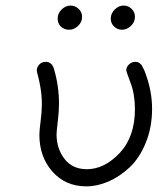

<svg xmlns="http://www.w3.org/2000/svg" viewBox="-20 -659 565 683"><path d="M110.8 -408.2Q110.8 -419.4 119.4 -429.2Q127.9 -439 143.1 -439Q164.1 -439 171.9 -414.1Q189.9 -353 189.9 -290Q189.9 -262.2 185.5 -226.6Q181.2 -190.9 181.2 -181.2Q181.2 -130.4 209.5 -93.8Q237.8 -57.1 289.1 -57.1Q351.1 -57.1 405.5 -114.5Q460 -171.9 460 -271Q460 -322.8 444.6 -363.8Q429.2 -404.8 429.2 -409.2Q429.2 -420.4 438.7 -429.7Q448.2 -439 460.9 -439Q465.8 -439 469.5 -438Q473.1 -437 476.6 -434.1Q480 -431.2 481.9 -429.7Q483.9 -428.2 486.3 -422.6Q488.8 -417 490 -415.5Q491.2 -414.1 494.1 -407Q497.1 -399.9 497.1 -398.9Q521 -335 521 -272Q521 -206.1 498.5 -151.1Q476.1 -96.2 440.9 -63.5Q405.8 -30.8 366 -13.4Q326.2 3.9 287.1 3.9Q212.9 3.9 166.5 -48.6Q120.1 -101.1 120.1 -179.2Q120.1 -194.3 124.5 -228.3Q128.9 -262.2 128.9 -288.1Q128.9 -316.9 124.5 -344Q120.1 -371.1 115.5 -387.7Q110.8 -404.3 110.8 -408.2ZM185.1 -592.8Q185.1 -611.8 199.5 -625.5Q213.9 -639.2 231 -639.2Q247.1 -639.2 259.5 -627.7Q272 -616.2 272 -599.1Q272 -580.1 257.6 -566.7Q243.2 -553.2 226.1 -553.2Q208 -553.2 196.5 -564.5Q185.1 -575.7 185.1 -592.8ZM374 -592.8Q374 -610.8 387.9 -625Q401.9 -639.2 419.9 -639.2Q436 -639.2 448 -627.7Q460 -616.2 460 -599.1Q460 -580.1 445.6 -566.7Q431.2 -553.2 414.1 -553.2Q397.9 -553.2 386 -564.5Q374 -575.7 374 -592.8Z"/></svg>

Font: CMU Typewriter Text
Style: LightOblique
Weight: 200
Italic angle: -9.46001°
Version: Version 0.7.0